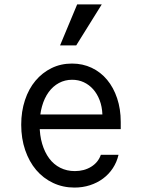

<svg xmlns="http://www.w3.org/2000/svg" viewBox="-20 -837 640 867"><path d="M124.4 -253.8H525.2V-286.2Q525.2 -344.8 508.9 -393.3Q492.6 -441.9 463.6 -476.7Q434.6 -511.6 394 -530.8Q353.4 -550 305.1 -550Q254.8 -550 212.9 -529.5Q171 -509 140.3 -472.5Q109.6 -436 92.7 -384.9Q75.8 -333.8 75.8 -273.7Q75.8 -211.6 93.7 -159.2Q111.7 -106.8 143.4 -69.4Q175.2 -32 219.6 -11Q264 10 316 10Q353.5 10 386.2 -0.6Q419 -11.2 445.3 -30.7Q471.6 -50.2 489.6 -77.6Q507.6 -105 515.2 -138H435.4Q423.4 -103.6 391.7 -84Q360 -64.4 317.8 -64.4Q281.9 -64.4 252.2 -79.3Q222.6 -94.2 202.2 -121.7Q181.8 -149.2 170.4 -187.6Q159 -226 159 -272.9Q159 -318.8 169.6 -356.5Q180.2 -394.2 199.6 -420.9Q219 -447.6 246.1 -462.2Q273.2 -476.8 305.6 -476.8Q334.4 -476.8 358.4 -465.6Q382.4 -454.4 400.6 -434Q418.8 -413.6 429.9 -384.6Q441 -355.6 442.4 -320.2H124.4ZM439.4 -817H328.4L251.2 -632H324.2Z"/></svg>

Font: CommitMonoV142 ExtLt
Style: Regular
Weight: 200
Monospace: yes
Designer: Eigil Nikolajsen
Foundry: Eigil Nikolajsen
Version: Version 1.142